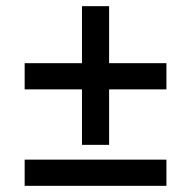

<svg xmlns="http://www.w3.org/2000/svg" viewBox="-20 -603 620 623"><path d="M246 -133V-313H60V-398H246V-583H334V-398H520V-313H334V-133ZM60 0V-85H520V0Z"/></svg>

Font: Sometype Mono SemiBold
Style: Regular
Weight: 600
Designer: Ryoichi Tsunekawa
Foundry: Dharma Type
Version: Version 1.001